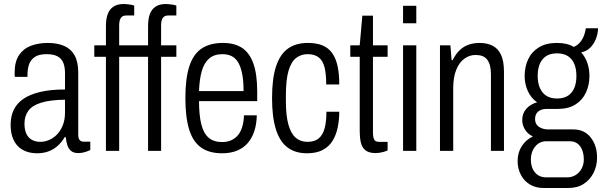

<svg xmlns="http://www.w3.org/2000/svg" viewBox="-20 -752 3003 957"><path d="M165 12Q136 12 112 3.5Q88 -5 70.5 -22Q53 -39 43 -66Q33 -93 33 -130Q33 -172 48.5 -204.5Q64 -237 97 -259.5Q130 -282 181.5 -294Q233 -306 304 -306V-387Q304 -418 295.5 -439Q287 -460 267 -471Q247 -482 212 -482Q173 -482 152.5 -467.5Q132 -453 124.5 -430Q117 -407 117 -379V-369H54Q53 -374 53 -379Q53 -384 53 -390Q53 -445 75 -477.5Q97 -510 134.5 -524Q172 -538 218 -538Q265 -538 299 -523.5Q333 -509 351.5 -476.5Q370 -444 370 -390V-80Q370 -62 377 -54Q384 -46 395 -46H430V-4Q417 2 402 6.5Q387 11 370 11Q347 11 334 0Q321 -11 315.5 -29Q310 -47 308 -68H302Q289 -45 269 -26.5Q249 -8 223 2Q197 12 165 12ZM181 -45Q202 -45 224 -54Q246 -63 264 -81.5Q282 -100 293 -127.5Q304 -155 304 -191V-255Q229 -254 184.5 -240Q140 -226 121 -199.5Q102 -173 102 -136Q102 -105 111.5 -85Q121 -65 139 -55Q157 -45 181 -45Z M508 0V-469H450V-526H508V-622Q508 -658 517 -682Q526 -706 545.5 -719Q565 -732 597 -732Q604 -732 613.5 -731Q623 -730 632.5 -728.5Q642 -727 649 -724V-675H611Q590 -675 582 -662Q574 -649 574 -626V-526H718V-622Q718 -658 727 -682Q736 -706 755.5 -719Q775 -732 807 -732Q814 -732 823 -731Q832 -730 842 -728.5Q852 -727 859 -724V-675H820Q799 -675 791 -662Q783 -649 783 -626V-526H859V-469H783V0H718V-469H574V0Z M1087 12Q1023 12 982.5 -16.5Q942 -45 923 -106Q904 -167 904 -263Q904 -362 924 -422.5Q944 -483 985.5 -510.5Q1027 -538 1092 -538Q1148 -538 1185.5 -514Q1223 -490 1242.5 -436.5Q1262 -383 1262 -295V-248H972Q972 -177 983.5 -132Q995 -87 1020 -65.5Q1045 -44 1087 -44Q1112 -44 1131.5 -52.5Q1151 -61 1165 -77Q1179 -93 1187 -118.5Q1195 -144 1196 -177H1260Q1259 -133 1247.5 -98Q1236 -63 1214.5 -38.5Q1193 -14 1161 -1Q1129 12 1087 12ZM972 -298H1194Q1194 -347 1187.5 -381.5Q1181 -416 1168.5 -438.5Q1156 -461 1136 -471.5Q1116 -482 1089 -482Q1047 -482 1022 -460Q997 -438 985.5 -397Q974 -356 972 -298Z M1510 12Q1451 12 1412.5 -17.5Q1374 -47 1355 -108Q1336 -169 1336 -263Q1336 -361 1356 -421.5Q1376 -482 1415.5 -510Q1455 -538 1514 -538Q1559 -538 1589 -525Q1619 -512 1637 -485.5Q1655 -459 1663 -420.5Q1671 -382 1671 -331H1606Q1606 -384 1597.5 -417Q1589 -450 1568.5 -466Q1548 -482 1513 -482Q1481 -482 1456.5 -463.5Q1432 -445 1418.5 -400.5Q1405 -356 1405 -277V-247Q1405 -176 1417.5 -131Q1430 -86 1454 -65.5Q1478 -45 1512 -45Q1548 -45 1568.5 -62Q1589 -79 1598 -112.5Q1607 -146 1607 -195H1671Q1671 -155 1663.5 -118Q1656 -81 1638.5 -51.5Q1621 -22 1589.5 -5Q1558 12 1510 12Z M1852 11Q1819 11 1801.5 -3Q1784 -17 1778.5 -42Q1773 -67 1773 -98V-469H1726V-526H1773L1786 -674H1839V-526H1912V-469H1839V-93Q1839 -68 1845 -56.5Q1851 -45 1869 -45H1912V-2Q1903 2 1892.5 5Q1882 8 1871.5 9.5Q1861 11 1852 11Z M1989 -636V-723H2055V-636ZM1989 0V-526H2055V0Z M2173 0V-526H2225L2231 -452H2236Q2252 -484 2272.5 -503Q2293 -522 2318 -530Q2343 -538 2370 -538Q2407 -538 2434.5 -524.5Q2462 -511 2477 -479.5Q2492 -448 2492 -394V0H2427V-382Q2427 -406 2422.5 -424Q2418 -442 2408.5 -454.5Q2399 -467 2384.5 -472.5Q2370 -478 2350 -478Q2320 -478 2294.5 -459.5Q2269 -441 2254 -404Q2239 -367 2239 -312V0Z M2688 185Q2651 185 2622 168Q2593 151 2576.5 120Q2560 89 2560 51Q2560 8 2581 -24Q2602 -56 2636 -72Q2610 -84 2596.5 -106.5Q2583 -129 2583 -154Q2583 -187 2603.5 -210Q2624 -233 2657 -242Q2626 -264 2610.5 -299Q2595 -334 2595 -373Q2595 -419 2612.5 -456.5Q2630 -494 2666 -516Q2702 -538 2756 -538Q2782 -538 2803 -533Q2824 -528 2840 -518Q2865 -529 2880 -553Q2895 -577 2900 -611H2961Q2960 -582 2949.5 -556.5Q2939 -531 2921 -513.5Q2903 -496 2877 -491Q2898 -467 2908 -437Q2918 -407 2918 -374Q2918 -328 2900.5 -290.5Q2883 -253 2848 -231Q2813 -209 2759 -209H2703Q2679 -209 2663 -196.5Q2647 -184 2647 -158Q2647 -133 2666 -120Q2685 -107 2712 -107H2837Q2893 -107 2924.5 -66.5Q2956 -26 2956 33Q2956 75 2938.5 109.5Q2921 144 2889.5 164.5Q2858 185 2813 185ZM2703 132H2807Q2831 132 2850 120Q2869 108 2879.5 87.5Q2890 67 2890 43Q2890 2 2871.5 -23Q2853 -48 2820 -48H2703Q2669 -48 2647.5 -21.5Q2626 5 2626 43Q2626 83 2646.5 107.5Q2667 132 2703 132ZM2756 -261Q2804 -261 2828.5 -290.5Q2853 -320 2853 -373Q2853 -427 2828.5 -456.5Q2804 -486 2756 -486Q2709 -486 2684.5 -456.5Q2660 -427 2660 -373Q2660 -339 2671 -313.5Q2682 -288 2703.5 -274.5Q2725 -261 2756 -261Z"/></svg>

Font: Archivo Condensed Light
Style: Regular
Weight: 300
Width: 3
Designer: Hector Gatti
Foundry: Omnibus-Type
Version: Version 2.001